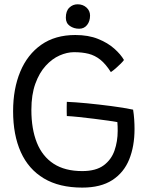

<svg xmlns="http://www.w3.org/2000/svg" viewBox="-20 -828 678 872"><path d="M353.5 24Q249 24 179.2 -17.8Q109.5 -59.5 74.5 -137.2Q39.5 -215 39.5 -323Q39.5 -424.5 72 -502.5Q104.5 -580.5 167.5 -624.8Q230.5 -669 322 -669Q381.5 -669 425.5 -651.2Q469.5 -633.5 499 -607.2Q528.5 -581 543 -555.5Q539 -549.5 528.5 -539Q518 -528.5 506 -518Q494 -507.5 483.5 -500.5Q460 -537.5 435.5 -557Q411 -576.5 382 -583.8Q353 -591 316 -591Q284.5 -591 250.5 -576Q216.5 -561 187.5 -529.2Q158.5 -497.5 140.5 -447.8Q122.5 -398 122.5 -329Q122.5 -242 147.5 -179.8Q172.5 -117.5 223.8 -84.2Q275 -51 353.5 -51Q415.5 -51 450.5 -76.8Q485.5 -102.5 500 -144.2Q514.5 -186 514.5 -233.5Q514.5 -243 514.2 -253.8Q514 -264.5 513 -273.5Q501 -276 472.2 -280Q443.5 -284 407.8 -288.5Q372 -293 338.5 -296.5Q305 -300 283.5 -301Q283 -309 283 -320.8Q283 -332.5 283 -345Q283 -357.5 283.5 -365.5Q321.5 -364 375.8 -358.8Q430 -353.5 486 -346.2Q542 -339 584.5 -330Q588 -308 589.5 -285.5Q591 -263 591 -242Q591 -164 566.8 -104Q542.5 -44 490 -10Q437.5 24 353.5 24ZM332.5 -808.5Q356.5 -808.5 372.8 -793.8Q389 -779 389 -757.5Q389 -731.5 375.5 -714.5Q362 -697.5 339.5 -697.5Q315.5 -697.5 297.2 -710.2Q279 -723 279 -747.5Q279 -778 294.8 -793.2Q310.5 -808.5 332.5 -808.5Z"/></svg>

Font: Grandstander Thin Light
Style: Regular
Weight: 300
Version: Version 1.200